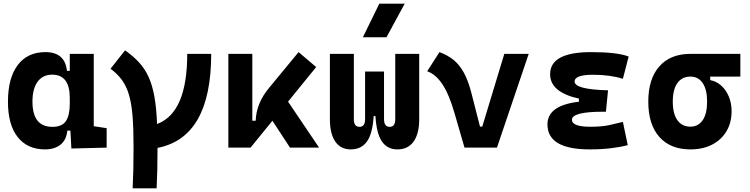

<svg xmlns="http://www.w3.org/2000/svg" viewBox="-20 -815 4142 1060"><path d="M228.5 9.8Q131.3 9.8 77.6 -58.3Q23.9 -126.5 23.9 -253.9Q23.9 -384.3 77.9 -455.8Q131.8 -527.3 230.5 -527.3Q338.9 -527.3 349.6 -423.8H365.2V-517.6H497.6V-118.2L568.8 -107.4V0L374 4.9L368.7 -93.8H351.6Q346.7 -42 313.7 -16.1Q280.8 9.8 228.5 9.8ZM365.2 -242.7V-274.9Q365.2 -402.8 268.1 -402.8Q216.3 -402.8 187.7 -364Q159.2 -325.2 159.2 -253.9Q159.2 -114.7 269 -114.7Q322.8 -114.7 344 -146.7Q365.2 -178.7 365.2 -242.7Z M712.4 224.6Q714.8 176.8 716.1 119.4Q717.3 62 717.3 -4.9Q717.3 -105.5 711.7 -174.8Q706.1 -244.1 691.9 -292Q677.7 -339.8 653.1 -373.5Q628.4 -407.2 590.3 -435.5L670.4 -537.1Q716.3 -504.9 748.5 -469.5Q780.8 -434.1 801.3 -388.2Q821.8 -342.3 832.8 -279.5Q843.8 -216.8 847.2 -130.4Q1013.7 -191.9 1013.7 -517.6H1146Q1146 -55.7 849.6 1.5Q849.6 66.4 848.4 122.1Q847.2 177.7 844.7 224.6Z M1240.7 0V-517.6H1373V-148.4H1391.6Q1394.5 -245.1 1466.8 -331.5L1628.4 -527.3L1725.6 -444.8L1570.3 -253.9L1741.7 0H1581.1L1483.9 -148.4L1363.3 0Z M2173.8 9.8Q2118.7 9.8 2088.6 -33.9Q2058.6 -77.6 2052.7 -174.3H2043Q2037.1 -77.6 2005.9 -33.9Q1974.6 9.8 1917 9.8Q1860.8 9.8 1831.1 -33.4Q1801.3 -76.7 1801.3 -156.2V-517.6H1933.6V-156.2Q1933.6 -114.7 1964.8 -114.7Q1980 -114.7 1987.8 -125Q1995.6 -135.3 1995.6 -159.7V-419.9H2100.1V-159.7Q2100.1 -135.3 2108.2 -125Q2116.2 -114.7 2131.3 -114.7Q2162.1 -114.7 2162.1 -156.2V-517.6H2294.4V-156.2Q2294.4 -76.7 2263.4 -33.4Q2232.4 9.8 2173.8 9.8ZM1983.4 -609.4 2074.2 -794.9H2214.4L2113.8 -609.4Z M2544.4 0 2489.3 -190.4Q2459 -295.4 2421.9 -350.6Q2384.8 -405.8 2338.4 -421.4L2406.2 -527.3Q2448.7 -511.7 2481.7 -486.1Q2514.6 -460.4 2539.8 -415.8Q2564.9 -371.1 2583.5 -297.9L2629.9 -116.2H2642.6L2764.2 -517.6H2898.9L2723.6 0Z M3235.4 9.8Q3002.4 9.8 3002.4 -128.4Q3002.4 -233.4 3176.3 -253.4V-270.5Q3017.1 -305.7 3017.1 -405.3Q3017.1 -527.3 3243.2 -527.3Q3387.7 -527.3 3450.7 -502.9L3418.9 -379.9Q3348.1 -402.3 3253.9 -402.3Q3152.3 -402.3 3152.3 -364.7Q3152.3 -321.3 3336.9 -316.4L3325.2 -198.2H3309.6Q3137.7 -198.2 3137.7 -153.8Q3137.7 -115.2 3239.3 -115.2Q3302.7 -115.2 3344.5 -124.5Q3386.2 -133.8 3418.9 -142.1L3445.8 -13.7Q3405.3 -2.9 3352.3 3.4Q3299.3 9.8 3235.4 9.8Z M3791.5 9.8Q3681.2 9.8 3620.1 -59.1Q3559.1 -127.9 3559.1 -253.9Q3559.1 -379.4 3620.1 -448.5Q3681.2 -517.6 3791.5 -517.6H4067.4V-392.1H3900.9V-372.6Q3934.6 -366.7 3961.4 -342.8Q3988.3 -318.8 4003.7 -282Q4019 -245.1 4019 -201.2Q4019 -137.7 3990.7 -90.3Q3962.4 -43 3911.4 -16.6Q3860.4 9.8 3791.5 9.8ZM3791.5 -115.7Q3835.4 -115.7 3859.6 -151.6Q3883.8 -187.5 3883.8 -253.9Q3883.8 -320.3 3859.6 -356.2Q3835.4 -392.1 3791.5 -392.1Q3745.1 -392.1 3719.7 -356.2Q3694.3 -320.3 3694.3 -253.9Q3694.3 -187.5 3719.7 -151.6Q3745.1 -115.7 3791.5 -115.7Z"/></svg>

Font: CaskaydiaMono NF
Style: Bold
Weight: 700
Designer: Aaron Bell
Foundry: Saja Typeworks
Version: Version 2111.001; ttfautohint (v1.8.4);Nerd Fonts 3.1.1